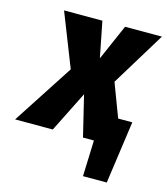

<svg xmlns="http://www.w3.org/2000/svg" viewBox="-158 -615 755 866"><g transform="rotate(15 219.5 -182.0)"><path d="M396 -124H462L421 168H310L316 0H265L219 -190L124 0H-52L132 -283L34 -532H213L246 -365L319 -532H491L337 -280Z"/></g></svg>

Font: Fira Sans Condensed ExtraBold
Style: Italic
Weight: 800
Width: 3
Italic angle: -8°
Designer: bBox Type GmbH & Carrois Corporate GbR & Edenspiekermann AG
Foundry: bBox Type GmbH & Carrois Corporate GbR & Edenspiekermann AG
Version: Version 4.301